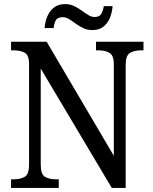

<svg xmlns="http://www.w3.org/2000/svg" viewBox="-20 -918 746 938"><path d="M34 0V-42H47Q79 -42 100.5 -54Q122 -66 122 -114V-604Q122 -649 100.5 -660.5Q79 -672 48 -672H34V-714H208L536 -157V-604Q536 -648 514.5 -660Q493 -672 463 -672H449V-714H681V-672H668Q636 -672 615 -659.5Q594 -647 594 -600V0H526L179 -583V-114Q179 -66 200 -54Q221 -42 253 -42H267V0ZM432 -771Q407 -771 387 -780.5Q367 -790 350 -802.5Q333 -815 317.5 -824.5Q302 -834 287 -834Q260 -834 252 -817.5Q244 -801 242 -781H198Q200 -811 211 -837.5Q222 -864 243.5 -881Q265 -898 298 -898Q322 -898 342 -888.5Q362 -879 379 -866.5Q396 -854 411.5 -844.5Q427 -835 442 -835Q467 -835 475.5 -851.5Q484 -868 487 -888H530Q528 -858 517 -831Q506 -804 485 -787.5Q464 -771 432 -771Z"/></svg>

Font: Noto Serif Myanmar SemCond
Style: Regular
Weight: 400
Width: 4
Designer: Ben Mitchell and the Monotype Design Team
Foundry: Monotype Imaging Inc.
Version: Version 2.106; ttfautohint (v1.8.4.7-5d5b)